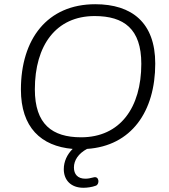

<svg xmlns="http://www.w3.org/2000/svg" viewBox="-20 -698 799 909"><path d="M364 -48C227 -48 145 -110 145 -275C145 -483 245 -622 428 -622C567 -622 649 -561 649 -396C649 -189 549 -48 364 -48ZM375 191C392 191 416 188 434 181C453 174 450 133 422 142C407 146 396 148 384 148C348 148 330 127 330 95C330 61 351 29 392 7C602 -7 715 -170 715 -397C715 -591 604 -678 431 -678C203 -678 79 -512 79 -274C79 -95 174 -6 324 7C298 33 282 66 282 103C282 154 315 191 375 191Z"/></svg>

Font: SN Pro Light
Style: Italic
Weight: 300
Italic angle: -8.99998°
Designer: Tobias Whetton
Foundry: Supernotes
Version: Version 1.001;Glyphs 3.2 (3249)